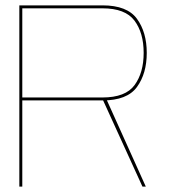

<svg xmlns="http://www.w3.org/2000/svg" viewBox="-20 -695 636 715"><path d="M52 0H63V-321H362Q453.5 -321 490 -371Q526.5 -421 526.5 -498Q526.5 -575 490 -625Q453.5 -675 362 -675H52ZM510.5 0H523L374.5 -329.5L362 -325.5ZM63 -332V-664H361.5Q446.5 -664 480.8 -618.2Q515 -572.5 515 -498Q515 -424.5 481.2 -378.2Q447.5 -332 361.5 -332Z"/></svg>

Font: Anybody SemiExpanded Thin
Style: Regular
Weight: 250
Width: 6
Version: Version 1.113;gftools[0.9.25]